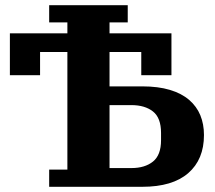

<svg xmlns="http://www.w3.org/2000/svg" viewBox="-20 -718 826 738"><path d="M485 -72Q537 -72 568 -97Q599 -122 599 -179V-207Q599 -265 568 -289.5Q537 -314 485 -314H401V-72ZM401 -386H527Q588 -386 633 -372.5Q678 -359 707 -334Q736 -309 750 -275Q764 -241 764 -199Q764 -105 703.5 -52.5Q643 0 527 0H169V-66H239V-518H134V-429H18V-590H239V-632H169V-698H471V-632H401V-590H639V-429H523V-518H401Z"/></svg>

Font: IBM Plex Serif
Style: Bold
Weight: 700
Designer: Mike Abbink, Paul van der Laan, Pieter van Rosmalen
Foundry: Bold Monday
Version: Version 2.008